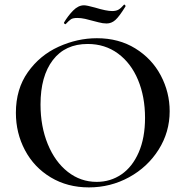

<svg xmlns="http://www.w3.org/2000/svg" viewBox="-20 -802 806 834"><path d="M49 -312Q49 -415 101 -488.5Q153 -562 234.5 -599Q316 -636 401 -636Q496 -636 568 -591.5Q640 -547 678.5 -474Q717 -401 717 -319Q717 -228 669 -152Q621 -76 540.5 -32Q460 12 366 12Q273 12 200.5 -31.5Q128 -75 88.5 -149.5Q49 -224 49 -312ZM610 -290Q610 -382 579.5 -455Q549 -528 492.5 -569.5Q436 -611 361 -611Q263 -611 209.5 -541Q156 -471 156 -348Q156 -253 187.5 -176Q219 -99 274.5 -55.5Q330 -12 400 -12Q460 -12 507.5 -44.5Q555 -77 582.5 -140Q610 -203 610 -290ZM518 -781Q518 -782 520 -782Q522 -782 524 -779Q526 -776 525 -774Q498 -730 481 -715Q464 -700 443 -700Q427 -700 408.5 -705Q390 -710 385 -711Q368 -716 350 -720Q332 -724 316 -724Q297 -724 288.5 -718.5Q280 -713 265 -697H264Q262 -697 259.5 -699.5Q257 -702 258 -704Q275 -733 297.5 -756Q320 -779 345 -779Q357 -779 393 -769Q442 -754 467 -754Q484 -754 494.5 -760Q505 -766 518 -781Z"/></svg>

Font: Cormorant SC SemiBold
Style: Regular
Weight: 600
Designer: Christian Thalmann (Catharsis Fonts)
Version: Version 3.000